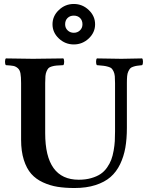

<svg xmlns="http://www.w3.org/2000/svg" viewBox="-20 -943 748 973"><path d="M310.1 -819.8Q310.1 -801.3 322.8 -789.1Q335.4 -776.9 354 -776.9Q372.6 -776.9 385.3 -789.1Q397.9 -801.3 397.9 -819.8Q397.9 -839.8 385.7 -851.8Q373.5 -863.8 354 -863.8Q334.5 -863.8 322.3 -851.8Q310.1 -839.8 310.1 -819.8ZM209 -522V-268.1Q209 -32.2 378.9 -32.2Q414.1 -32.2 442.1 -40.3Q470.2 -48.3 489.3 -61Q508.3 -73.7 522.2 -93.5Q536.1 -113.3 543.7 -133.3Q551.3 -153.3 555.9 -179.7Q560.5 -206.1 561.8 -227.8Q563 -249.5 563 -276.9V-522Q563 -543.5 561.8 -556.9Q560.5 -570.3 555.7 -580.6Q550.8 -590.8 545.9 -595.9Q541 -601.1 528.3 -604.7Q515.6 -608.4 504.9 -609.6Q494.1 -610.8 471.2 -612.8Q466.8 -617.2 466.8 -629.9Q466.8 -642.6 471.2 -647Q563 -645 595.2 -645Q622.1 -645 700.2 -647Q704.6 -642.6 704.6 -629.9Q704.6 -617.2 700.2 -612.8Q682.1 -610.8 673.6 -609.6Q665 -608.4 654.3 -604.7Q643.6 -601.1 639.2 -595.7Q634.8 -590.3 630.1 -580.6Q625.5 -570.8 624.3 -556.9Q623 -543 623 -522V-294.9Q623 -239.3 615.2 -194.6Q607.4 -149.9 588.6 -110.8Q569.8 -71.8 540 -45.9Q510.3 -20 464.1 -5.1Q418 9.8 357.9 9.8Q309.6 9.8 271.5 3.7Q233.4 -2.4 197.8 -18.8Q162.1 -35.2 138.4 -62Q114.7 -88.9 100.8 -132.6Q86.9 -176.3 86.9 -234.9V-522Q86.9 -553.7 83.7 -571Q80.6 -588.4 70.3 -597.4Q60.1 -606.4 47.9 -608.9Q35.6 -611.3 9.8 -612.8Q5.4 -617.2 5.4 -629.9Q5.4 -642.6 9.8 -647Q101.6 -645 147 -645Q205.1 -645 300.8 -647Q305.2 -642.6 305.2 -629.9Q305.2 -617.2 300.8 -612.8Q278.8 -611.8 266.8 -610.8Q254.9 -609.9 242.9 -606.4Q231 -603 225.8 -597.7Q220.7 -592.3 216.1 -581.8Q211.4 -571.3 210.2 -557.4Q209 -543.5 209 -522ZM246.1 -819.8Q246.1 -861.8 278.3 -892.3Q310.5 -922.9 354 -922.9Q397.5 -922.9 429.7 -892.3Q461.9 -861.8 461.9 -819.8Q461.9 -778.3 429.7 -748Q397.5 -717.8 354 -717.8Q310.5 -717.8 278.3 -748Q246.1 -778.3 246.1 -819.8Z"/></svg>

Font: Common Serif SemiBold
Style: Regular
Weight: 600
Designer: Philipp H. Poll, Khaled Hosny
Foundry: Stefan Peev, Context Ltd.
Version: Version 1.026